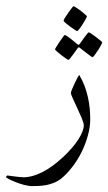

<svg xmlns="http://www.w3.org/2000/svg" viewBox="-73 -412 353 626"><path d="M221.2 -23.9Q221.2 2 213.6 29.5Q206.1 57.1 193.4 83Q180.7 108.9 163.3 131.6Q146 154.3 127 169.9Q115.2 179.2 102.1 184.3Q88.9 189.5 76.2 191.7Q63.5 193.8 52.2 194.3Q41 194.8 33.2 194.8Q20 194.8 4.9 190.7Q-10.3 186.5 -23.2 181.4Q-36.1 176.3 -44.7 171.6Q-53.2 167 -53.2 166Q-53.2 164.6 -51.8 162.4Q-50.3 160.2 -48.8 160.2Q-48.3 160.2 -41.7 161.1Q-35.2 162.1 -26.9 163.1Q-18.6 164.1 -10 165Q-1.5 166 3.9 166Q31.7 166 64.7 149.4Q97.7 132.8 133.8 99.1Q166 68.8 183.1 41.5Q200.2 14.2 200.2 -3.9Q200.2 -10.7 193.6 -26.4Q187 -42 179.2 -58.8Q171.4 -75.7 164.8 -90.1Q158.2 -104.5 158.2 -108.9Q158.2 -112.3 162.1 -121.6Q166 -130.9 170.7 -140.9Q175.3 -150.9 179.7 -158.9Q184.1 -167 185.1 -168Q195.3 -151.4 202.4 -132.6Q209.5 -113.8 213.6 -95.2Q217.8 -76.7 219.5 -58.3Q221.2 -40 221.2 -23.9ZM210.4 -358.9Q210.4 -356.9 206.1 -349.1Q201.7 -341.3 196.3 -332.8Q190.9 -324.2 185.5 -317.4Q180.2 -310.5 178.2 -310.5Q177.2 -310.5 170.2 -315.2Q163.1 -319.8 155 -325.7Q147 -331.5 140.6 -337.2Q134.3 -342.8 134.3 -344.7Q134.3 -346.7 138.9 -354.2Q143.6 -361.8 149.4 -370.1Q155.3 -378.4 160.4 -385Q165.5 -391.6 166.5 -391.6Q168.5 -391.6 175.8 -387Q183.1 -382.3 190.7 -376.5Q198.2 -370.6 204.3 -365.2Q210.4 -359.9 210.4 -358.9ZM260.3 -273.9Q260.3 -272 256.1 -264.2Q252 -256.3 246.3 -247.8Q240.7 -239.3 235.6 -232.4Q230.5 -225.6 228.5 -225.6Q227.5 -225.6 220.9 -230.2Q214.4 -234.9 207 -240.7Q198.2 -247.6 187.5 -255.9Q184.6 -258.3 183.3 -257.8Q182.1 -257.3 180.2 -254.9Q172.4 -244.6 166.5 -235.8Q161.1 -228.5 156.5 -222.7Q151.9 -216.8 150.4 -216.8Q148.9 -216.8 141.8 -221.4Q134.8 -226.1 127 -232.2Q119.1 -238.3 112.8 -243.9Q106.4 -249.5 106.4 -251Q106.4 -252.4 111.1 -260Q115.7 -267.6 121.3 -275.9Q127 -284.2 132.1 -291Q137.2 -297.9 138.2 -297.9Q140.6 -297.9 147.2 -293.2Q153.8 -288.6 160.6 -283.2Q168.9 -276.9 178.2 -268.6Q181.6 -266.1 183.1 -265.9Q184.6 -265.6 187.5 -269.5Q194.8 -279.8 200.7 -288.1Q206.1 -294.9 210.4 -300.8Q214.8 -306.6 216.3 -306.6Q217.8 -306.6 224.9 -302Q231.9 -297.4 239.7 -291.5Q247.6 -285.6 253.9 -280.3Q260.3 -274.9 260.3 -273.9Z"/></svg>

Font: Scheherazade Urdu
Style: Regular
Weight: 400
Designer: SIL International
Foundry: SIL International
Version: Version 1.005 (build 117/117)